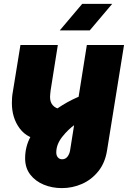

<svg xmlns="http://www.w3.org/2000/svg" viewBox="-20 -749 659 986"><path d="M298 217Q247 217 204 199Q161 181 135 147Q109 113 109 64Q109 5 136 -45.5Q163 -96 206.5 -137Q250 -178 300.5 -209Q351 -240 399 -258L367 -111Q329 -84 299 -45.5Q269 -7 269 34Q269 50 277.5 59.5Q286 69 299 69Q316 69 326.5 55.5Q337 42 340 23L426 -518H617L530 22Q520 87 485 130.5Q450 174 401 195.5Q352 217 298 217ZM201 -29Q122 -35 81.5 -89Q41 -143 41 -220Q41 -234 42 -248Q43 -262 46 -278L85 -518H277L240 -285Q239 -274 238 -266Q237 -258 237 -251Q237 -224 251.5 -208Q266 -192 292 -188ZM287 -593 402 -729H556L441 -593Z"/></svg>

Font: MuseoModerno Black
Style: Italic
Weight: 900
Italic angle: -9°
Designer: Pablo Cosgaya, Héctor Gatti, Marcela Romero, and the Authors of The MuseoModerno Project.
Foundry: Omnibus-Type Team
Version: Version 1.003